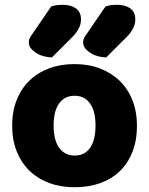

<svg xmlns="http://www.w3.org/2000/svg" viewBox="-20 -770 626 806"><path d="M423 -743Q435 -747 448 -748.5Q461 -750 470 -750Q505 -750 526.5 -735Q548 -720 548 -688Q548 -668 538 -649.5Q528 -631 512 -615L426 -529Q412 -529 395 -533Q378 -537 363.5 -545.5Q349 -554 339 -565.5Q329 -577 329 -592Q329 -607 338 -619ZM195 -743Q207 -747 220 -748.5Q233 -750 242 -750Q277 -750 298.5 -735Q320 -720 320 -688Q320 -668 310 -649.5Q300 -631 284 -615L198 -529Q184 -529 167 -533Q150 -537 135.5 -545.5Q121 -554 111 -565.5Q101 -577 101 -592Q101 -607 110 -619ZM555 -243Q555 -181 536 -132.5Q517 -84 482.5 -51Q448 -18 400 -1Q352 16 293 16Q234 16 186 -2Q138 -20 103.5 -53.5Q69 -87 50 -135Q31 -183 31 -243Q31 -302 50 -350Q69 -398 103.5 -431.5Q138 -465 186 -483Q234 -501 293 -501Q352 -501 400 -482.5Q448 -464 482.5 -430.5Q517 -397 536 -349Q555 -301 555 -243ZM205 -243Q205 -182 228.5 -149.5Q252 -117 294 -117Q336 -117 358.5 -150Q381 -183 381 -243Q381 -303 358 -335.5Q335 -368 293 -368Q251 -368 228 -335.5Q205 -303 205 -243Z"/></svg>

Font: Baloo Tammudu
Style: Regular
Weight: 400
Designer: Omkar Shende and Ek Type
Foundry: Ek Type
Version: Version 1.007;PS 1.000;hotconv 1.0.88;makeotf.lib2.5.647800